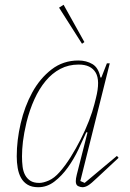

<svg xmlns="http://www.w3.org/2000/svg" viewBox="-20 -771 545 803"><path d="M140 12Q113 12 95.5 1.5Q78 -9 68 -27Q58 -45 54 -68.5Q50 -92 50 -117Q50 -184 66.5 -255Q83 -326 115 -384.5Q147 -443 195.5 -480.5Q244 -518 308 -518Q341 -518 366.5 -503Q392 -488 400 -447H404L427 -506H439L316 -14L334 -6L469 -119L476 -111L387 -28Q361 -3 348.5 4.5Q336 12 325 12Q317 12 307 7.5Q297 3 297 -13Q297 -24 301 -40L346 -217L341 -218Q327 -186 308 -146Q289 -106 264 -71Q239 -36 208 -12Q177 12 140 12ZM144 -6Q161 -6 184 -16Q207 -26 229 -51Q253 -78 275.5 -114Q298 -150 317.5 -188.5Q337 -227 352 -265.5Q367 -304 375 -336L381 -360Q400 -434 380 -467.5Q360 -501 309 -501Q267 -501 232.5 -483Q198 -465 171 -432.5Q144 -400 124 -356Q104 -312 91 -260Q80 -213 76 -179.5Q72 -146 72 -117Q72 -94 74.5 -74Q77 -54 85 -39Q93 -24 107 -15Q121 -6 144 -6ZM227 -739 246 -751 333 -595 323 -588Z"/></svg>

Font: IBM Plex Serif Thin
Style: Italic
Weight: 100
Italic angle: -14°
Designer: Mike Abbink, Paul van der Laan, Pieter van Rosmalen
Foundry: Bold Monday
Version: Version 3.001